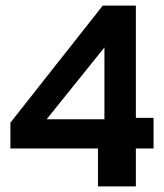

<svg xmlns="http://www.w3.org/2000/svg" viewBox="-20 -664 585 684"><path d="M329 0H464V-135H527V-244H464V-644H346L17 -227V-135H329ZM146 -239 352 -495V-239Z"/></svg>

Font: Kanit Medium
Style: Regular
Weight: 500
Designer: Katatrad Team
Foundry: CadsonDemak
Version: Version 1.000;PS 001.000;hotconv 1.0.88;makeotf.lib2.5.64775